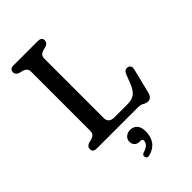

<svg xmlns="http://www.w3.org/2000/svg" viewBox="-279 -795 1142 1142"><g transform="rotate(-45 292.0 -224.5)"><path d="M286.5 -644 261.5 -637.5Q247 -633 239.2 -624Q231.5 -615 231.5 -598V-99.5Q231.5 -57 279 -57H392.5Q427 -57 449 -73Q471 -89 488.5 -132.5L510.5 -189.5Q522 -216 545.5 -211.5Q572 -206 564 -173L526 -19.5Q516.5 18 488 18Q472 18 458 9Q444 0 423 0H73.5Q42 0 42 -27Q42 -47.5 65.5 -56L91 -62.5Q105.5 -67 113.2 -76Q121 -85 121 -102V-598Q121 -615 113.2 -624Q105.5 -633 91 -637.5L65.5 -644Q42 -652.5 42 -673Q42 -700 73.5 -700H279Q310.5 -700 310.5 -673Q310.5 -652.5 286.5 -644ZM283.5 151.5Q262.5 151.5 251 139.8Q239.5 128 239.5 109Q239.5 88 254.8 74.8Q270 61.5 292.5 61.5Q318 61.5 335.2 78.8Q352.5 96 352.5 133.5Q352.5 177 332 207Q311.5 237 268 249.5Q246 256 240.5 237.5Q236 219.5 256.5 213.5Q284 204.5 295 192Q306 179.5 306 164.5Q306 151.5 292 151.5Z"/></g></svg>

Font: Fraunces 72pt SuperSoft
Style: Regular
Weight: 400
Version: Version 1.000;[b76b70a41]